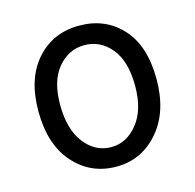

<svg xmlns="http://www.w3.org/2000/svg" viewBox="-91 -673 793 779"><g transform="rotate(-15 306.0 -283.0)"><path d="M57 -286Q57 -423 126.5 -501Q196 -579 306 -579Q416 -579 485 -503.5Q554 -428 554 -288Q554 -151 483 -69Q412 13 306 13Q198 13 127.5 -66.5Q57 -146 57 -286ZM149 -289Q149 -185 194 -127Q239 -69 306 -69Q371 -69 417 -126.5Q463 -184 463 -284Q463 -388 418 -442.5Q373 -497 306 -497Q240 -497 194.5 -443Q149 -389 149 -289Z"/></g></svg>

Font: Palanquin Medium
Style: Regular
Weight: 500
Designer: Pria Ravichandran
Version: Version 1.0.4